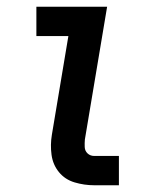

<svg xmlns="http://www.w3.org/2000/svg" viewBox="-20 -550 472 570"><path d="M260 0H333V-87H260Q248 -87 240 -94.5Q232 -102 231.5 -113.5Q231 -125 232 -136L298 -530H88V-443H183L134 -150Q129 -120 133 -90.5Q137 -61 155 -39Q173 -17 201.5 -8.5Q230 0 260 0Z"/></svg>

Font: Iosevka Sparkle Medium
Style: Italic
Weight: 500
Italic angle: -9°
Designer: Belleve Invis
Foundry: Belleve Invis
Version: Version 4.5.0; ttfautohint (v1.8.3)